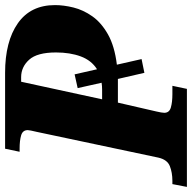

<svg xmlns="http://www.w3.org/2000/svg" viewBox="-44 -734 754 754"><g transform="rotate(-90 333.0 -357.0)"><path d="M-24 0 -13 -57H0Q32 -57 57.5 -67Q83 -77 91 -112L192 -589Q199 -618 199 -625Q199 -645 178.5 -651Q158 -657 127 -657H114L126 -714H424Q547 -714 618.5 -664Q690 -614 690 -518Q690 -484 680.5 -445.5Q671 -407 646 -371.5Q621 -336 575 -310Q529 -284 456 -275L478 -178L424 -167L400 -271Q392 -271 384 -271H307L272 -119Q270 -110 268.5 -102Q267 -94 267 -89Q267 -69 288 -63Q309 -57 340 -57H373L361 0ZM358 -333Q372 -333 385 -335L364 -429L418 -441L438 -353Q473 -375 488.5 -417Q504 -459 504 -514Q504 -588 475.5 -619.5Q447 -651 407 -651H389L320 -333Z"/></g></svg>

Font: Noto Serif ExtraBold
Style: Italic
Weight: 800
Italic angle: -12°
Designer: Monotype Design Team
Foundry: Monotype Imaging Inc.
Version: Version 2.013